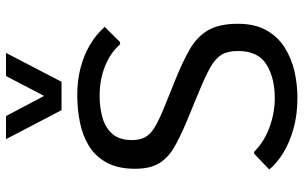

<svg xmlns="http://www.w3.org/2000/svg" viewBox="-205 -792 1007 637"><g transform="rotate(-90 298.5 -473.5)"><path d="M292.5 9.8Q235.8 9.8 189.5 -3.4Q143.1 -16.6 108.9 -37.8Q74.7 -59.1 54.7 -83.5L106.9 -133.8H113.3Q147.9 -99.6 195.6 -82.5Q243.2 -65.4 292 -65.4Q358.4 -65.4 403.1 -93Q447.8 -120.6 447.8 -187.5Q447.8 -221.2 435.5 -241.7Q423.3 -262.2 393.6 -279.1Q363.8 -295.9 311.5 -317.4L212.4 -358.4Q163.6 -378.9 128.7 -398.9Q93.8 -418.9 75.4 -449Q57.1 -479 57.1 -528.8Q57.1 -585.4 77.4 -622.8Q97.7 -660.2 132.3 -681.6Q167 -703.1 211.2 -711.9Q255.4 -720.7 302.7 -720.7Q350.1 -720.7 392.1 -709.7Q434.1 -698.7 468.8 -678.2Q503.4 -657.7 527.8 -629.4L477.1 -578.6H469.7Q441.9 -610.8 397.2 -628.7Q352.5 -646.5 298.8 -646.5Q259.3 -646.5 225.8 -636.7Q192.4 -627 172.4 -603.8Q152.3 -580.6 152.3 -539.1Q152.3 -513.7 161.4 -496.3Q170.4 -479 192.6 -465.1Q214.8 -451.2 253.9 -435.1L354 -394.5Q412.1 -371.1 453.4 -347.4Q494.6 -323.7 516.4 -287.1Q538.1 -250.5 538.1 -187Q538.1 -131.3 516.8 -93.5Q495.6 -55.7 460 -33Q424.3 -10.3 380.9 -0.2Q337.4 9.8 292.5 9.8ZM251.5 -772.9 155.3 -957H231.9L298.8 -830.6L364.7 -957H441.4L345.7 -772.9Z"/></g></svg>

Font: Comme
Style: Regular
Weight: 400
Designer: Vernon Adams
Foundry: Vernon Adams
Version: Version 1.000;gftools[0.9.27]